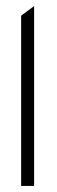

<svg xmlns="http://www.w3.org/2000/svg" viewBox="-20 -646 188 636"><path d="M50 -30H93V-626L50 -594Z"/></svg>

Font: Charger Sport
Style: HL
Weight: 100
Designer: Jasper
Foundry: Cannot Into Space Fonts
Version: Version 1.1